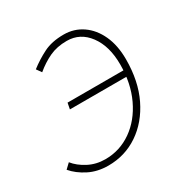

<svg xmlns="http://www.w3.org/2000/svg" viewBox="-135 -594 687 709"><g transform="rotate(-30 208.0 -239.0)"><path d="M130 12Q84 12 47.5 -6.5Q11 -25 -12 -52L9 -72Q28 -48 60.5 -31Q93 -14 132 -14Q194 -14 244.5 -49.5Q295 -85 324.5 -147.5Q354 -210 354 -290Q354 -368 318.5 -416Q283 -464 226 -464Q184 -464 152 -449Q120 -434 90 -409L75 -430Q106 -454 141.5 -472Q177 -490 228 -490Q272 -490 307 -466Q342 -442 362 -398.5Q382 -355 382 -296Q382 -203 348.5 -134Q315 -65 258 -26.5Q201 12 130 12ZM110 -239 115 -265H360L354 -239Z"/></g></svg>

Font: Source Sans 3 VF
Style: Italic
Weight: 200
Italic angle: -11°
Designer: Paul D. Hunt
Foundry: Adobe Systems Incorporated
Version: Version 3.042;hotconv 1.0.118;makeotfexe 2.5.65603